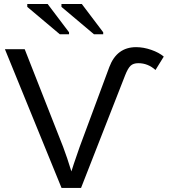

<svg xmlns="http://www.w3.org/2000/svg" viewBox="-20 -932 843 952"><path d="M381.8 0H285.2L4.4 -688H102.5L293 -203.6Q312.5 -152.3 334 -82L346.2 -120.1L375 -203.6L522 -599.6Q559.1 -698.2 654.8 -698.2Q691.4 -698.2 730 -684.8Q768.6 -671.4 792 -651.4L751 -585Q713.4 -618.7 666 -618.7Q641.1 -618.7 627.7 -606.2Q614.3 -593.8 600.6 -559.1ZM445.8 -762.2 284.7 -897.9V-912.1H385.7L491.7 -772V-762.2ZM276.4 -762.2 115.2 -897.9V-912.1H216.3L322.3 -772V-762.2Z"/></svg>

Font: Arial
Style: Regular
Weight: 400
Designer: Steve Matteson
Foundry: Ascender Corporation
Version: Version 2.00.3